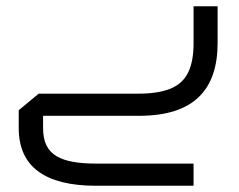

<svg xmlns="http://www.w3.org/2000/svg" viewBox="-20 -371 767 615"><path d="M287 224Q165 224 102.5 178Q40 132 40 39V-18L104 -71H423Q487 -71 526 -87Q565 -103 582.5 -138.5Q600 -174 600 -232V-351H677V-232Q677 -177 662.5 -134Q648 -91 617.5 -61Q587 -31 539 -15.5Q491 0 423 0H86L118 -30V39Q118 73 129 95Q140 117 161.5 129.5Q183 142 214.5 147.5Q246 153 287 153H600V224Z"/></svg>

Font: Cairo
Style: Regular
Weight: 400
Designer: Mohamed Gaber, Accademia di Belle Arti di Urbino
Foundry: Kief Type Foundry, Accademia di Belle Arti di Urbino
Version: Version 3.120